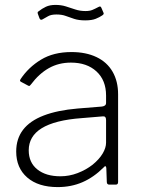

<svg xmlns="http://www.w3.org/2000/svg" viewBox="-20 -752 580 782"><path d="M402 -70Q362 -30 316 -10Q270 10 215 10Q136 10 91 -29Q46 -68 46 -135Q46 -187 74 -223.5Q102 -260 158 -281.5Q214 -303 296 -310L395 -318Q403 -319 407.5 -322.5Q412 -326 412 -333V-363Q412 -425 373 -461Q334 -497 269 -497Q219 -497 179 -474.5Q139 -452 106 -408Q103 -404 101 -402.5Q99 -401 95 -403L65 -419Q62 -421 61.5 -423Q61 -425 64 -430Q96 -478 147 -509Q198 -540 271 -540Q330 -540 373 -519.5Q416 -499 438.5 -460Q461 -421 461 -368V-11Q461 -5 458.5 -2.5Q456 0 451 0H425Q421 0 418 -2.5Q415 -5 415 -11L413 -68Q411 -81 402 -70ZM412 -263Q412 -280 398 -278L314 -271Q258 -267 217 -256.5Q176 -246 149.5 -229.5Q123 -213 110 -190.5Q97 -168 97 -140Q97 -90 132 -62Q167 -34 226 -34Q262 -34 296 -47Q330 -60 357 -81Q384 -103 398 -126.5Q412 -150 412 -171V-263ZM396 -689Q386 -682 370 -675.5Q354 -669 327 -669Q301 -669 282.5 -675Q264 -681 248 -687Q232 -693 210 -693Q188 -693 176 -686Q164 -679 153 -673Q149 -671 146.5 -671.5Q144 -672 141 -677L134 -696Q133 -700 133.5 -702Q134 -704 136 -705Q151 -717 167 -724.5Q183 -732 206 -732Q229 -732 248 -726Q267 -720 286.5 -713.5Q306 -707 328 -707Q345 -707 356 -711.5Q367 -716 380 -723Q385 -726 388 -725.5Q391 -725 393 -720L402 -699Q404 -694 396 -689Z"/></svg>

Font: Libre Franklin ExtraLight
Style: Regular
Weight: 250
Designer: Pablo Impallari, Rodrigo Fuenzalida, Nhung Nguyen
Foundry: Impallari Type
Version: Version 3.000